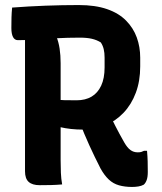

<svg xmlns="http://www.w3.org/2000/svg" viewBox="-20 -730 640 760"><path d="M402 -303Q419 -266 435.5 -233.5Q452 -201 472 -166Q484 -145 496.5 -136Q509 -127 525 -127Q534 -127 539 -128.5Q544 -130 550 -133H562Q564 -110 564.5 -91Q565 -72 565 -49Q565 -29 560.5 -17Q556 -5 549 1Q540 6 528 8Q516 10 503 10Q474 10 451 3.5Q428 -3 410.5 -19.5Q393 -36 378 -63Q354 -110 333.5 -155Q313 -200 295 -247ZM28 -700Q93 -705 160 -707.5Q227 -710 292 -710Q357 -710 403.5 -694Q450 -678 479 -648.5Q508 -619 521.5 -581.5Q535 -544 535 -502V-467Q535 -409 517.5 -362.5Q500 -316 469 -283.5Q438 -251 397 -234Q356 -217 309 -217Q284 -217 261 -219.5Q238 -222 217 -227L193 -224V-337Q214 -334 234.5 -333.5Q255 -333 283 -333Q318 -333 342.5 -347.5Q367 -362 380.5 -391Q394 -420 394 -463V-502Q394 -521 390.5 -535.5Q387 -550 379 -562Q363 -572 343.5 -576.5Q324 -581 296 -581Q247 -581 201.5 -578.5Q156 -576 118 -573.5Q80 -571 51 -571Q38 -571 31.5 -583.5Q25 -596 25 -619Q25 -642 25.5 -661Q26 -680 28 -700ZM226 0Q203 2 182.5 2.5Q162 3 137 3Q108 3 93.5 -10Q79 -23 79 -52Q79 -125 79 -194.5Q79 -264 79 -333.5Q79 -403 79 -473Q79 -543 79 -615H215L203 -586Q212 -564 216 -537.5Q220 -511 220 -480Q220 -416 220 -353.5Q220 -291 220 -227Q220 -163 220 -96Q220 -70 221 -46Q222 -22 226 0Z"/></svg>

Font: Rec Mono Semicasual
Style: Bold
Weight: 700
Version: Version 1.085; ttfautohint (v1.8.4.7-5d5b)